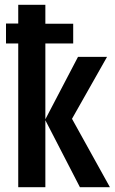

<svg xmlns="http://www.w3.org/2000/svg" viewBox="-20 -780 480 800"><path d="M169 -760V-681H285V-599H169V-283L305 -543H426L280 -285L438 0H313L169 -279V0H56V-599H5V-682H56V-760Z"/></svg>

Font: Noto Sans Display ExtraCondensed SemiBold
Style: Regular
Weight: 600
Width: 2
Designer: Monotype Design Team
Foundry: Monotype Imaging Inc.
Version: Version 2.003